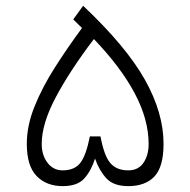

<svg xmlns="http://www.w3.org/2000/svg" viewBox="-20 -634 648 654"><path d="M263.2 -614.3Q409.7 -476.1 473.4 -362.8Q537.1 -249.5 537.1 -144Q537.1 -65.9 506.1 -33Q475.1 0 417 0Q366.7 0 342.3 -26.6Q317.9 -53.2 303.7 -93.8Q290.5 -52.2 267.1 -26.1Q243.7 0 193.8 0Q138.2 0 104.7 -34.4Q71.3 -68.8 71.3 -144Q71.3 -206.1 97.7 -271.5Q124 -336.9 167 -404.3Q210 -471.7 259.3 -538.6L229.5 -567.9ZM193.4 -53.7Q233.9 -53.7 253.7 -79.3Q273.4 -105 286.1 -169.4H322.3Q334.5 -103.5 355.7 -78.6Q377 -53.7 417 -53.7Q451.2 -53.7 468.8 -79.6Q486.3 -105.5 486.3 -143.6Q486.3 -226.6 439 -315.9Q391.6 -405.3 299.8 -501Q217.3 -392.1 169.7 -302.2Q122.1 -212.4 122.1 -143.6Q122.1 -105.5 141.8 -79.6Q161.6 -53.7 193.4 -53.7Z"/></svg>

Font: Vazir Thin FD-WOL-UI
Style: Thin-FD-WOL-UI
Weight: 100
Designer: Saber Rastikerdar
Foundry: Saber Rastikerdar
Version: Version 30.1.0